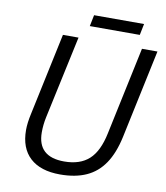

<svg xmlns="http://www.w3.org/2000/svg" viewBox="-92 -920 872 1007"><g transform="rotate(10 344.0 -417.0)"><path d="M80.1 -189.5Q80.1 -227.5 91.8 -279.3L184.1 -713.9H267.1L172.4 -273.4Q163.6 -232.4 163.6 -191.4Q163.6 -61 305.2 -61Q389.6 -61 437.7 -105Q485.8 -148.9 505.9 -246.6L605 -713.9H687.5L587.4 -242.2Q568.4 -153.3 530.8 -97.9Q493.2 -42.5 435.3 -16.4Q377.4 9.8 295.9 9.8Q191.4 9.8 135.7 -41.5Q80.1 -92.8 80.1 -189.5ZM327.1 -843.8H593.3L581.1 -783.7H314.9Z"/></g></svg>

Font: Viking Open Sans
Style: Italic
Weight: 400
Italic angle: -12°
Foundry: Ascender Corporation
Version: Version 2.000